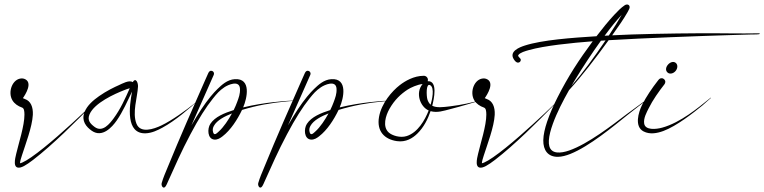

<svg xmlns="http://www.w3.org/2000/svg" viewBox="-20 -593 3395 853"><path d="M76.9 -244.6C35 -244 13.3 -183.9 35.1 -147.4C44.3 -131.9 60.4 -121.2 77.8 -115.2C86.9 -112 88.5 -100.1 88.6 -83.8C88.9 -34.9 62.4 45.2 52 90.3C47.2 111.1 34.3 159.2 70.8 151C75.7 149.9 81.2 147.5 86.7 144.6C97.9 138.6 111.9 129 127.1 117.3C213.6 50.8 318.4 -53.6 390.4 -127.9C404 -141.9 412.7 -151.2 417.7 -156.6C417.8 -156.6 417.8 -156.7 417.8 -156.8C417.8 -157 417.6 -157.2 417.4 -157.2C417.3 -157.2 417.2 -157.1 417.2 -157.1C398.1 -136.6 371.7 -111.9 344.9 -86.7C287 -32.4 187.1 58.6 118.7 105.7C103 116.5 89.5 124.6 79.2 129C74.8 130.9 71.3 131.9 68.8 132.3C69.8 120.5 72.8 112.2 77.5 97.2C92.3 50.6 123.1 -28.8 125.9 -82.9C127.6 -117.9 116.5 -144.1 90.8 -153C87.5 -154.1 84.5 -155.5 81.7 -157C92.4 -172.2 128.3 -227.9 88.1 -242.7C84.3 -244.1 80.6 -244.6 77.1 -244.6C77.1 -244.6 77 -244.6 76.9 -244.6Z M864.1 -150.2C864.1 -150.2 864.1 -150.2 864.1 -150.2H864.1H864.1C864.1 -150.2 854.1 -141.5 840.9 -130.9C807.3 -104 743.9 -57.8 696.6 -35.5C663.1 -19.6 603.9 0.9 586.3 -43.4C566.7 -92.6 590.5 -159.2 593.1 -208.4C594 -224.7 583.8 -250.8 569.4 -228.1C553.9 -239.4 520.6 -220.1 508.4 -214.8C489.1 -206.4 453.4 -189.3 420.2 -165.9C395 -148.1 366.7 -124.6 355.2 -94.3C340.6 -55.6 363.1 -29.3 387.9 -11.9C434.6 20.4 478 -28.4 498 -56.9C526.2 -97.2 546.7 -145.1 566.8 -186.2C554.1 -119.8 537.9 1.8 626.6 -0.7C654.8 -1.7 680 -14.2 701.5 -25.8C760 -57.5 822.1 -111.8 863.5 -149.5C863.8 -149.8 864.2 -150.2 864.2 -150.2C864.2 -150.2 864.2 -150.2 864.2 -150.2V-150.2V-150.2C864.2 -150.2 864.2 -150.2 864.2 -150.2V-150.2V-150.2C864.2 -150.2 864.2 -150.2 864.2 -150.2V-150.2V-150.2V-150.2V-150.2V-150.2V-150.2C864.2 -150.2 864.2 -150.2 864.2 -150.2V-150.2V-150.2C864.2 -150.2 864.2 -150.2 864.2 -150.2H864.2H864.2C864.2 -150.2 864.2 -150.2 864.2 -150.2H864.2H864.2C864.2 -150.2 864.2 -150.2 864.2 -150.2H864.2H864.2H864.1H864.1H864.1H864.1H864.1C864.1 -150.2 864.1 -150.2 864.1 -150.2H864.1ZM556.5 -201C536.5 -155.7 515.3 -108.3 484.5 -66.7C467.8 -44.2 435.6 -2.6 400.2 -29.2C380.5 -43.8 366.7 -59.4 377.9 -85.3C399.6 -135.9 489 -175.8 532.4 -192.8C538.7 -195.3 548.5 -199.1 556.5 -201Z M918.1 -278.6C909.8 -278.6 906.6 -271.1 903.8 -264.8L892 -238.3C841.4 -124.1 777.4 21.4 726.3 146.7C713.7 177.5 705.4 195.4 698.3 220.4C695 232.2 706 250.5 716.6 233.7C720.4 227.7 722.1 222.9 726.1 214.1C758.5 142.1 785.4 80.2 826.1 3.4C862.5 -65.5 895.7 -117.7 925.5 -154.7C944.3 -178 954.4 -190.1 977.1 -205.5C992.7 -216.1 1043.6 -239 1046.1 -199.2C1047.6 -175.9 1040.2 -157.9 1033.4 -139.3C1029.6 -128.8 1024.5 -116.8 1018.2 -104C976.9 -90.8 934.9 -74.1 914.5 -42.8C900.2 -21.1 901.5 24.3 931.9 27.1C947.1 28.5 959.1 20 968.5 12.8C1004.6 -14.8 1034.8 -61.8 1055.2 -104.6C1122.9 -125.2 1184.8 -136 1252.1 -142.3C1271.4 -144.2 1280.3 -144.7 1294.1 -144.7C1294.5 -144.7 1294.8 -145 1294.8 -145.3C1294.8 -145.7 1294.5 -146 1294.1 -146C1261.1 -146 1231.5 -143.4 1194.9 -139.2C1157.3 -134.9 1107.3 -127.4 1060.2 -115.8C1077.7 -156 1097.9 -245.9 1023.4 -241.3C989.5 -239.4 964.6 -215.2 946.4 -197.8C937.1 -188.8 926.7 -177.6 915 -163.3C889 -131.5 860.9 -89.3 830.3 -35.7C864.1 -112.2 895.3 -183 929.8 -260.8C930.4 -262.2 930.8 -264.4 930.8 -265.9C930.8 -272.9 925.1 -278.6 918.1 -278.6ZM1010.5 -89.1C995.5 -61.3 973.3 -27.6 951.4 -8.3C943.5 -1.3 931.7 11.8 926.7 -5.6C923.6 -16.4 925.5 -25.1 930 -33.4C944 -59.3 979 -76.4 1010.5 -89.1Z M1347.1 -278.6C1338.8 -278.6 1335.6 -271.1 1332.8 -264.8L1321 -238.3C1270.4 -124.1 1206.4 21.4 1155.3 146.7C1142.7 177.5 1134.4 195.4 1127.3 220.4C1124 232.2 1135 250.5 1145.6 233.7C1149.4 227.7 1151.1 222.9 1155.1 214.1C1187.5 142.1 1214.4 80.2 1255.1 3.4C1291.5 -65.5 1324.7 -117.7 1354.5 -154.7C1373.3 -178 1383.4 -190.1 1406.1 -205.5C1421.7 -216.1 1472.6 -239 1475.1 -199.2C1476.6 -175.9 1469.2 -157.9 1462.4 -139.3C1458.6 -128.8 1453.5 -116.8 1447.2 -104C1405.9 -90.8 1363.9 -74.1 1343.5 -42.8C1329.2 -21.1 1330.5 24.3 1360.9 27.1C1376.1 28.5 1388.1 20 1397.5 12.8C1433.6 -14.8 1463.8 -61.8 1484.2 -104.6C1551.9 -125.2 1613.8 -136 1681.1 -142.3C1700.4 -144.2 1709.3 -144.7 1723.1 -144.7C1723.5 -144.7 1723.8 -145 1723.8 -145.3C1723.8 -145.7 1723.5 -146 1723.1 -146C1690.1 -146 1660.5 -143.4 1623.9 -139.2C1586.3 -134.9 1536.3 -127.4 1489.2 -115.8C1506.7 -156 1526.9 -245.9 1452.4 -241.3C1418.5 -239.4 1393.6 -215.2 1375.4 -197.8C1366.1 -188.8 1355.7 -177.6 1344 -163.3C1318 -131.5 1289.9 -89.3 1259.3 -35.7C1293.1 -112.2 1324.3 -183 1358.8 -260.8C1359.4 -262.2 1359.8 -264.4 1359.8 -265.9C1359.8 -272.9 1354.1 -278.6 1347.1 -278.6ZM1439.5 -89.1C1424.5 -61.3 1402.3 -27.6 1380.4 -8.3C1372.5 -1.3 1360.7 11.8 1355.7 -5.6C1352.6 -16.4 1354.5 -25.1 1359 -33.4C1373 -59.3 1408 -76.4 1439.5 -89.1Z M1900.3 -123.3C1907.8 -152.1 1926.3 -235.1 1880.2 -232.2C1880.8 -233.8 1881.2 -236.4 1881.2 -238.1C1881.2 -248.1 1873 -256.3 1863 -256.3C1818.3 -256.3 1778.9 -232.5 1756.2 -214.9C1721.8 -188.4 1674.7 -134.5 1663.9 -73.7C1652.6 -9.9 1688.1 25.9 1743.1 34C1783.7 39.9 1813.5 20.7 1834.2 0.4C1863.1 -28 1880.9 -64.3 1892.9 -99.2C1922.7 -90.7 1950.7 -100.6 1981 -108.4C2031.5 -121.3 2074.8 -135 2120.1 -148.2C2120.4 -148.3 2120.6 -148.6 2120.6 -148.9C2120.6 -149.3 2120.3 -149.7 2119.9 -149.7C2119.8 -149.7 2119.8 -149.7 2119.7 -149.6C2078 -137.3 2031.5 -126.9 1978.7 -120.5C1948.5 -116.9 1919.7 -113.1 1900.3 -123.3ZM1857.5 -219.6C1824.5 -181.2 1845.9 -119 1884.5 -102.2C1867.3 -58.4 1836.1 -4.5 1787.2 11.4C1757.6 21 1721.7 8.9 1707 -4.4C1678.3 -30.4 1693.2 -79.3 1710.2 -109.3C1733 -149.7 1761.2 -175.5 1791 -195C1803.5 -203.2 1835.4 -218.1 1857.5 -219.6ZM1878.7 -151.8C1874.5 -166.6 1871.7 -224.6 1890.7 -214.8C1912.4 -203.6 1899 -147.9 1893.2 -127.9C1886.3 -133.8 1881.2 -143 1878.7 -151.8Z M2128.9 -244.6C2087 -244 2065.3 -183.9 2087.1 -147.4C2096.3 -131.9 2112.4 -121.2 2129.8 -115.2C2138.9 -112 2140.5 -100.1 2140.6 -83.8C2140.9 -34.9 2114.4 45.2 2104 90.3C2099.2 111.1 2086.3 159.2 2122.8 151C2127.7 149.9 2133.2 147.5 2138.7 144.6C2149.9 138.6 2163.9 129 2179.1 117.3C2265.6 50.8 2370.4 -53.6 2442.4 -127.9C2456 -141.9 2464.7 -151.2 2469.7 -156.6C2469.8 -156.6 2469.8 -156.7 2469.8 -156.8C2469.8 -157 2469.6 -157.2 2469.4 -157.2C2469.3 -157.2 2469.2 -157.1 2469.2 -157.1C2450.1 -136.6 2423.7 -111.9 2396.9 -86.7C2339 -32.4 2239.1 58.6 2170.7 105.7C2155 116.5 2141.5 124.6 2131.2 129C2126.8 130.9 2123.3 131.9 2120.8 132.3C2121.8 120.5 2124.8 112.2 2129.5 97.2C2144.3 50.6 2175.1 -28.8 2177.9 -82.9C2179.6 -117.9 2168.5 -144.1 2142.8 -153C2139.5 -154.1 2136.5 -155.5 2133.7 -157C2144.4 -172.2 2180.3 -227.9 2140.1 -242.7C2136.3 -244.1 2132.6 -244.6 2129.1 -244.6C2129.1 -244.6 2129 -244.6 2128.9 -244.6Z M2775.8 -553.9C2782.2 -569.8 2768.2 -578 2755.4 -569.7C2738.7 -558.5 2723.4 -542.7 2708.3 -526.5C2684 -500.4 2654.5 -464.2 2630 -432C2522.1 -425.2 2388.9 -415.8 2311 -390.5C2288.2 -383.1 2241.5 -365.1 2261.9 -330.9C2266.2 -323.8 2272.7 -314.8 2281.6 -314.8C2288.3 -314.8 2293.8 -320.3 2293.8 -327C2293.8 -335.7 2277.9 -341.4 2282.9 -348.5C2290.9 -359.7 2313.8 -366 2330.1 -370.6C2399.3 -390.1 2517.3 -402.2 2613.2 -409.6C2551.6 -326.1 2504.6 -254.4 2457.5 -161.4C2440 -126.9 2422.7 -88.6 2410.5 -52.1C2400.9 -23.3 2394.1 5.2 2393.7 29.9C2393 74.4 2414.3 104.6 2459.4 103.7C2476.1 103.4 2494.6 98.5 2514 90.8C2598.2 57.1 2703.1 -30 2768.4 -82.7C2801.2 -109.2 2836.1 -135.2 2862.5 -155.4C2862.7 -155.5 2862.9 -155.8 2862.9 -156.1C2862.9 -156.6 2862.4 -157 2862 -157C2861.8 -157 2861.6 -157 2861.5 -156.9C2834.6 -136.4 2798.9 -112 2765.3 -86.6C2700.3 -37.3 2592.3 46.8 2508.4 75.7C2471.1 88.6 2429.8 92 2420.4 56.1C2418.5 49.1 2417.9 40.6 2418.4 30.8C2419.6 9.8 2426.3 -15.7 2436.2 -43.1C2454.4 -93.5 2482.3 -147 2508 -192.4C2568.3 -258.9 2624.5 -332 2684 -414.4C2844.9 -423.9 3076.2 -432.8 3246 -437.8L3315.1 -439.8C3328.9 -440.2 3355.4 -439.2 3355.4 -442.9C3355.4 -444.1 3354.4 -445 3353.2 -445C3259.2 -443.3 3191.1 -445.8 3085 -445.2C2965.6 -444.6 2804.1 -441.7 2699.6 -436.1C2729.2 -477.8 2749.2 -505.7 2768.8 -540.2C2771.8 -545.5 2774.3 -550.2 2775.8 -553.9ZM2742.2 -527.3C2728.6 -503 2708.1 -470.3 2684.9 -435.3C2679.2 -435 2672.8 -434.6 2666.1 -434.2C2692.5 -469.6 2715.7 -499 2742.2 -527.3ZM2670.3 -413.5C2618.6 -337.4 2571.3 -272.3 2519 -211.6C2524.5 -221 2529.8 -230 2534.8 -238.2C2534.8 -238.2 2536.4 -240.9 2536.4 -240.9C2567.4 -292.3 2611.7 -359.7 2649.8 -412.2C2657.1 -412.7 2663.9 -413.1 2670.3 -413.5Z M2982.8 -313.1C2961.6 -331.8 2923.2 -290 2946.1 -270.5C2955.4 -262.5 2971.2 -265.7 2981.2 -277.4C2991.2 -289.1 2991.9 -305.1 2982.8 -313.1ZM2935.8 -229.1C2935.8 -238 2928.5 -245.5 2919.4 -245.5C2910.6 -245.5 2907.3 -240.3 2902.1 -233.8C2878 -203 2850.3 -162.8 2832 -125.6C2817 -94.9 2796.9 -30.4 2839.5 -9C2867.1 5.2 2898.8 -0.7 2927 -11C2985.9 -32.5 3063.9 -94.5 3100.5 -124.4C3111.3 -133.2 3126.8 -148.5 3138.4 -157.9C3138.5 -158.1 3138.6 -158.3 3138.6 -158.5C3138.6 -158.9 3138.3 -159.4 3137.9 -159.2C3136.5 -158.5 3134.4 -156.5 3132.2 -154.8C3081.5 -114.2 3004.1 -48.7 2922.2 -26C2893.6 -18 2847.8 -14.2 2842.1 -42.9C2837.4 -67.1 2854 -95.7 2861.5 -111.1C2880 -148.8 2907.4 -187.2 2932.1 -218.7C2934.1 -221.2 2935.8 -225.8 2935.8 -229.1Z"/></svg>

Font: Sinatra
Style: Regular
Weight: 400
Designer: Fahmi
Version: Version 0.1